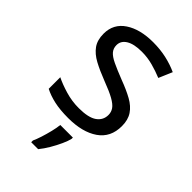

<svg xmlns="http://www.w3.org/2000/svg" viewBox="-229 -631 938 938"><g transform="rotate(45 239.5 -162.5)"><path d="M434 -148Q434 -70 376 -30Q318 10 220 10Q164 10 123.5 1Q83 -8 52 -24V-104Q84 -88 129.5 -74.5Q175 -61 222 -61Q289 -61 319 -82.5Q349 -104 349 -140Q349 -160 338 -176Q327 -192 298.5 -208Q270 -224 217 -244Q165 -264 128 -284Q91 -304 71 -332Q51 -360 51 -404Q51 -472 106.5 -509Q162 -546 252 -546Q301 -546 343.5 -536.5Q386 -527 423 -510L393 -440Q359 -454 322 -464Q285 -474 246 -474Q192 -474 163.5 -456.5Q135 -439 135 -409Q135 -387 148 -371.5Q161 -356 191.5 -341.5Q222 -327 273 -307Q324 -288 360 -268Q396 -248 415 -219.5Q434 -191 434 -148ZM304 70Q300 88 287.5 115.5Q275 143 258.5 171Q242 199 224 221H176V209Q184 192 192.5 165.5Q201 139 208 110.5Q215 82 217 61H304Z"/></g></svg>

Font: Noto Sans Kaithi
Style: Regular
Weight: 400
Designer: Monotype Design Team
Foundry: Monotype Imaging Inc.
Version: Version 2.005; ttfautohint (v1.8.4.7-5d5b)